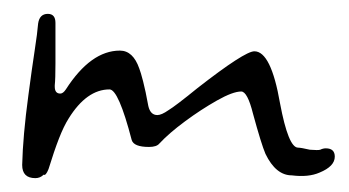

<svg xmlns="http://www.w3.org/2000/svg" viewBox="-20 -253 503 277"><path d="M31 4Q12 4 12 -15Q13 -57 21 -116Q26 -154 30 -180Q34 -206 35 -219Q37 -233 49 -233Q60 -233 60 -220Q60 -184 60 -161.5Q60 -139 59 -130V-128Q59 -118 67 -118Q71 -118 75 -124Q111 -180 153 -180Q172 -180 181 -154Q183 -149 186.5 -135.5Q190 -122 194 -100Q197 -87 207 -87Q213 -87 223 -94Q228 -97 238.5 -105Q249 -113 265 -126Q333 -179 347 -179Q371 -179 384 -104Q396 -40 410 -40Q414 -40 427 -37Q439 -36 442 -37Q444 -38 446 -38.5Q448 -39 450 -39Q463 -39 463 -27Q463 -13 441 -4Q425 3 401 0Q378 0 363 -31Q357 -45 345 -89Q337 -121 328 -121Q316 -121 293 -108Q270 -95 247 -78Q224 -61 210 -46Q206 -41 195 -41Q173 -41 170 -51Q151 -124 138 -124Q105 -124 79 -82Q72 -71 65 -53Q58 -35 50 -9Q46 1 43 -1Q38 4 31 4Z"/></svg>

Font: Square Peg
Style: Regular
Weight: 400
Designer: Robert E. Leuschke
Foundry: Robert E. Leuschke
Version: Version 1.010; ttfautohint (v1.8.4.7-5d5b)